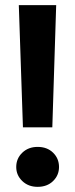

<svg xmlns="http://www.w3.org/2000/svg" viewBox="-20 -720 292 745"><path d="M69 -226 53 -700H198L183 -226ZM126 5Q90 5 66.5 -17.5Q43 -40 43 -72Q43 -105 66.5 -127.5Q90 -150 126 -150Q163 -150 186 -127.5Q209 -105 209 -72Q209 -40 186 -17.5Q163 5 126 5Z"/></svg>

Font: DM Sans 9pt 36pt
Style: Bold
Weight: 700
Version: Version 4.004;gftools[0.9.30]